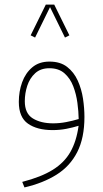

<svg xmlns="http://www.w3.org/2000/svg" viewBox="-20 -570 455 847"><path d="M286.1 -414.1 266.6 -404.3 200.7 -538.6 134.8 -404.3 115.2 -414.1 182.1 -549.8H219.2ZM352.5 -54.2Q352.5 38.6 320.8 100.8Q289.1 163.1 229.7 200.4Q170.4 237.8 87.9 256.8L78.1 232.4Q161.6 210.9 212.6 179.2Q263.7 147.5 290.5 100.3Q317.4 53.2 326.7 -15.1Q301.3 -7.3 272.5 -1.7Q243.7 3.9 211.9 3.9Q144 3.9 103.5 -24.4Q63 -52.7 63 -120.6Q63 -166.5 77.6 -207Q92.3 -247.6 122.3 -272.9Q152.3 -298.3 198.2 -298.3Q246.1 -298.3 276.1 -274.9Q306.2 -251.5 323 -214.4Q339.8 -177.2 346.2 -134.8Q352.5 -92.3 352.5 -54.2ZM214.4 -25.9Q243.2 -25.9 272.2 -31.5Q301.3 -37.1 327.1 -44.9Q326.7 -77.6 321.5 -116.2Q316.4 -154.8 303 -189.7Q289.6 -224.6 264.2 -246.8Q238.8 -269 197.8 -269Q159.2 -269 135.3 -247.1Q111.3 -225.1 100.3 -191.7Q89.4 -158.2 89.4 -123.5Q89.4 -69.3 124.8 -47.6Q160.2 -25.9 214.4 -25.9Z"/></svg>

Font: Vazirmatn UI Thin
Style: Regular
Weight: 100
Designer: Saber Rastikerdar
Foundry: Saber Rastikerdar
Version: Version 33.003